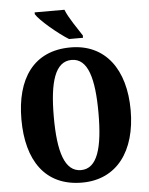

<svg xmlns="http://www.w3.org/2000/svg" viewBox="-61 -981 807 1040"><g transform="rotate(-5 342.0 -460.5)"><path d="M340 -771H416V-784C392 -822 346 -886 329 -931H167V-921C188 -886 282 -807 340 -771ZM343 10C533 10 639 -137 639 -358C639 -580 533 -725 344 -725C142 -725 45 -580 45 -359C45 -137 142 10 343 10ZM343 -58C254 -58 221 -169 221 -358C221 -547 254 -657 344 -657C432 -657 464 -547 464 -358C464 -169 432 -58 343 -58Z"/></g></svg>

Font: Noto Serif Devanagari ExtraCondensed Black
Style: Regular
Weight: 900
Width: 2
Designer: Universal Thirst, Indian Type Foundry and the Monotype Design Team
Foundry: Monotype Imaging Inc.
Version: Version 2.004